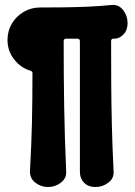

<svg xmlns="http://www.w3.org/2000/svg" viewBox="-20 -730 541 769"><path d="M10 -570Q10 -606 27.5 -635.5Q45 -665 75 -682.5Q105 -700 140 -700Q181 -700 228 -700.5Q275 -701 326 -703Q377 -705 426 -710Q455 -713 473 -690Q491 -667 491 -638V-637Q491 -609 474.5 -592Q458 -575 438 -575H434Q425 -575 425 -565Q425 -480 425.5 -398Q426 -316 428 -229.5Q430 -143 435 -44Q437 -16 414 1.5Q391 19 363 19H362Q334 19 317 2Q300 -15 300 -43Q300 -113 300 -177.5Q300 -242 300 -304Q300 -366 300 -430.5Q300 -495 300 -565Q300 -575 290 -575H245Q235 -575 235 -565Q235 -495 235.5 -431Q236 -367 237 -304.5Q238 -242 240 -178.5Q242 -115 245 -44Q247 -16 224 1.5Q201 19 173 19H172Q144 19 121.5 1.5Q99 -16 100 -45Q103 -99 105 -147Q107 -195 108 -240.5Q109 -286 109.5 -334.5Q110 -383 110 -437Q110 -445 101 -447Q62 -459 36 -493Q10 -527 10 -570Z"/></svg>

Font: Winky Sans
Style: Bold
Weight: 700
Designer: Simon Atzbach
Foundry: typofactur
Version: Version 1.205